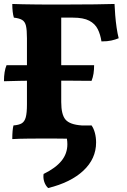

<svg xmlns="http://www.w3.org/2000/svg" viewBox="-25 -699 640 969"><path d="M37 3Q37 -43 43 -66Q70 -68 84.5 -76.5Q99 -85 105 -107Q111 -129 111 -172V-506Q111 -548 106 -569Q101 -590 86.5 -598.5Q72 -607 45 -610Q41 -623 39 -640.5Q37 -658 37 -679Q58 -678 90 -677.5Q122 -677 157.5 -676.5Q193 -676 225.5 -676Q258 -676 280 -676Q392 -676 453.5 -677Q515 -678 553 -679Q554 -654 556.5 -622.5Q559 -591 563.5 -560Q568 -529 574 -506Q557 -499 537 -494.5Q517 -490 487 -490Q482 -524 468.5 -551.5Q455 -579 425.5 -594.5Q396 -610 343 -610H284V-184Q284 -120 306 -95Q328 -70 387 -66Q393 -52 394 -33Q395 -14 395 3Q377 2 347.5 1.5Q318 1 284.5 0.5Q251 0 222 0Q173 0 120 0.5Q67 1 37 3ZM218 250Q205 238 198.5 219Q192 200 195 179Q256 149 285.5 112.5Q315 76 315 29Q315 15 312.5 0Q310 -15 306 -31V-65L437 -66Q448 -51 454 -28Q460 -5 460 20Q460 102 396 162Q332 222 218 250ZM-5 -289Q-5 -339 8 -370H450Q450 -347 447 -327.5Q444 -308 437 -291Q397 -291 369 -291.5Q341 -292 312 -292Q283 -292 242 -292L142 -291Q109 -292 75 -291Q41 -290 -5 -289Z"/></svg>

Font: Vollkorn ExtraBold
Style: Regular
Weight: 800
Designer: Friedrich Althausen
Foundry: Friedrich Althausen
Version: Version 5.000; ttfautohint (v1.8.3)